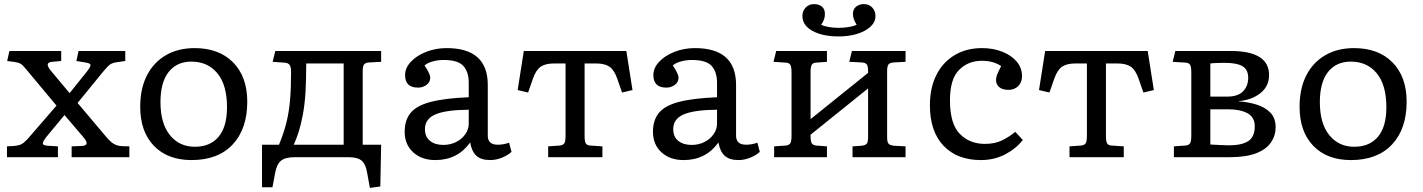

<svg xmlns="http://www.w3.org/2000/svg" viewBox="-20 -768 6950 938"><path d="M14 0V-53L50 -55Q71 -57 83.5 -63Q96 -69 114 -88L256 -252L120 -415Q101 -438 90 -449.5Q79 -461 53 -465L15 -470L26 -519H279V-470L235 -466Q195 -463 228 -423L320 -313L405 -419Q419 -436 422 -447.5Q425 -459 396 -463L353 -470L364 -519H592V-470L550 -464Q530 -461 518.5 -453.5Q507 -446 484 -418L359 -265L495 -104Q515 -79 533 -67Q551 -55 577 -54L612 -53V0H330V-53L380 -55Q422 -57 388 -97L295 -206L204 -96Q192 -81 189.5 -69.5Q187 -58 213 -56L263 -53V0Z M916 14Q799 14 732 -55.5Q665 -125 665 -246Q665 -335 697.5 -399Q730 -463 790 -498Q850 -533 931 -533Q1050 -533 1119 -463Q1188 -393 1188 -271Q1188 -138 1116.5 -62Q1045 14 916 14ZM932 -51Q1007 -51 1048 -100Q1089 -149 1089 -244Q1089 -353 1042 -410Q995 -467 915 -467Q844 -467 804 -416.5Q764 -366 764 -269Q764 -165 810 -108Q856 -51 932 -51Z M1787 150 1774 78Q1767 34 1747 17Q1727 0 1683 0H1418Q1374 0 1353 17Q1332 34 1324 78L1311 147H1260V-61H1343Q1367 -119 1379.5 -170Q1392 -221 1397 -279Q1402 -337 1402 -417Q1402 -443 1394 -452Q1386 -461 1369 -462L1312 -466L1325 -519H1842V-466L1786 -463Q1765 -462 1758.5 -453Q1752 -444 1752 -422V-61H1842L1838 143ZM1415 -61H1659V-458H1476Q1476 -378 1472.5 -318Q1469 -258 1459 -205Q1450 -158 1439 -123.5Q1428 -89 1415 -61Z M2107 14Q2040 14 1998.5 -24Q1957 -62 1957 -124Q1957 -181 1986 -216.5Q2015 -252 2083.5 -270Q2152 -288 2270 -293V-364Q2270 -416 2244 -445.5Q2218 -475 2147 -475Q2119 -475 2092.5 -467.5Q2066 -460 2054 -448Q2069 -426 2075.5 -411.5Q2082 -397 2082 -389Q2082 -367 2064 -353.5Q2046 -340 2022 -340Q1959 -340 1959 -401Q1959 -436 1987 -466Q2015 -496 2061.5 -514.5Q2108 -533 2162 -533Q2363 -533 2363 -353V-105Q2363 -61 2412 -61Q2440 -61 2467 -71L2479 -26Q2462 -10 2433 2Q2404 14 2375 14Q2330 14 2307 -7.5Q2284 -29 2277 -72Q2215 14 2107 14ZM2146 -60Q2180 -60 2208 -74Q2236 -88 2253 -112Q2270 -136 2270 -164V-232Q2158 -231 2107 -209Q2056 -187 2056 -137Q2056 -100 2080.5 -80Q2105 -60 2146 -60Z M2658 0V-53L2715 -57Q2732 -59 2737.5 -69Q2743 -79 2743 -105V-458H2688Q2645 -458 2622 -442.5Q2599 -427 2584 -385L2560 -316L2509 -328L2539 -519H3040L3070 -328L3019 -316L2995 -385Q2980 -427 2957 -442.5Q2934 -458 2891 -458H2836V-102Q2836 -78 2841.5 -68Q2847 -58 2863 -57L2923 -53V0Z M3320 14Q3253 14 3211.5 -24Q3170 -62 3170 -124Q3170 -181 3199 -216.5Q3228 -252 3296.5 -270Q3365 -288 3483 -293V-364Q3483 -416 3457 -445.5Q3431 -475 3360 -475Q3332 -475 3305.5 -467.5Q3279 -460 3267 -448Q3282 -426 3288.5 -411.5Q3295 -397 3295 -389Q3295 -367 3277 -353.5Q3259 -340 3235 -340Q3172 -340 3172 -401Q3172 -436 3200 -466Q3228 -496 3274.5 -514.5Q3321 -533 3375 -533Q3576 -533 3576 -353V-105Q3576 -61 3625 -61Q3653 -61 3680 -71L3692 -26Q3675 -10 3646 2Q3617 14 3588 14Q3543 14 3520 -7.5Q3497 -29 3490 -72Q3428 14 3320 14ZM3359 -60Q3393 -60 3421 -74Q3449 -88 3466 -112Q3483 -136 3483 -164V-232Q3371 -231 3320 -209Q3269 -187 3269 -137Q3269 -100 3293.5 -80Q3318 -60 3359 -60Z M3762 0V-53L3819 -57Q3836 -59 3841.5 -69Q3847 -79 3847 -105V-414Q3847 -440 3841.5 -450.5Q3836 -461 3819 -462L3759 -466L3772 -519H4020V-466L3967 -462Q3951 -461 3945.5 -451Q3940 -441 3940 -417V-186L4221 -412V-421Q4221 -446 4214 -454Q4207 -462 4189 -463L4129 -466L4142 -519H4404V-466L4348 -463Q4327 -462 4320.5 -453Q4314 -444 4314 -422V-97Q4314 -75 4320.5 -66.5Q4327 -58 4348 -56L4404 -53V0H4145V-53L4189 -56Q4207 -58 4214 -65.5Q4221 -73 4221 -98V-336L3940 -110V-102Q3940 -78 3945.5 -68.5Q3951 -59 3967 -57L4020 -53V0ZM4077 -590Q3999 -590 3949.5 -617Q3900 -644 3900 -690Q3900 -714 3916 -731Q3932 -748 3957 -748Q3980 -748 3995 -736Q4010 -724 4010 -700Q4010 -687 4006.5 -675.5Q4003 -664 3992 -647Q4006 -640 4029 -636Q4052 -632 4077 -632Q4103 -632 4127 -636Q4151 -640 4165 -647Q4155 -664 4151 -675.5Q4147 -687 4147 -700Q4147 -723 4162.5 -735.5Q4178 -748 4200 -748Q4226 -748 4241.5 -731Q4257 -714 4257 -690Q4257 -660 4232.5 -637.5Q4208 -615 4167.5 -602.5Q4127 -590 4077 -590Z M4772 14Q4656 14 4589.5 -56Q4523 -126 4523 -253Q4523 -339 4554.5 -401.5Q4586 -464 4643.5 -498.5Q4701 -533 4777 -533Q4833 -533 4877.5 -515Q4922 -497 4947.5 -466.5Q4973 -436 4973 -396Q4973 -366 4954.5 -347.5Q4936 -329 4907 -329Q4877 -329 4861.5 -342.5Q4846 -356 4846 -378Q4846 -390 4852 -405Q4858 -420 4871 -445Q4854 -457 4830.5 -464Q4807 -471 4776 -471Q4710 -471 4665.5 -426.5Q4621 -382 4621 -278Q4621 -163 4669 -114Q4717 -65 4792 -65Q4841 -65 4877 -83Q4913 -101 4940 -124L4977 -84Q4943 -41 4890 -13.5Q4837 14 4772 14Z M5205 0V-53L5262 -57Q5279 -59 5284.5 -69Q5290 -79 5290 -105V-458H5235Q5192 -458 5169 -442.5Q5146 -427 5131 -385L5107 -316L5056 -328L5086 -519H5587L5617 -328L5566 -316L5542 -385Q5527 -427 5504 -442.5Q5481 -458 5438 -458H5383V-102Q5383 -78 5388.5 -68Q5394 -58 5410 -57L5470 -53V0Z M5715 0V-53L5772 -57Q5789 -59 5794.5 -69Q5800 -79 5800 -105V-414Q5800 -440 5794.5 -450.5Q5789 -461 5772 -462L5709 -466L5722 -519H5992Q6180 -519 6180 -401Q6180 -346 6137 -312.5Q6094 -279 6031 -274V-273Q6076 -270 6117.5 -257.5Q6159 -245 6185.5 -218.5Q6212 -192 6212 -146Q6212 -106 6189.5 -72.5Q6167 -39 6117.5 -19.5Q6068 0 5986 0ZM5893 -296H5975Q6028 -296 6053 -322Q6078 -348 6078 -388Q6078 -428 6050 -444.5Q6022 -461 5964 -461Q5951 -461 5930.5 -460.5Q5910 -460 5893 -458ZM5984 -58Q6046 -58 6078 -78.5Q6110 -99 6110 -151Q6110 -196 6074 -215Q6038 -234 5981 -234H5893V-62Q5914 -61 5940.5 -59.5Q5967 -58 5984 -58Z M6580 14Q6463 14 6396 -55.5Q6329 -125 6329 -246Q6329 -335 6361.5 -399Q6394 -463 6454 -498Q6514 -533 6595 -533Q6714 -533 6783 -463Q6852 -393 6852 -271Q6852 -138 6780.5 -62Q6709 14 6580 14ZM6596 -51Q6671 -51 6712 -100Q6753 -149 6753 -244Q6753 -353 6706 -410Q6659 -467 6579 -467Q6508 -467 6468 -416.5Q6428 -366 6428 -269Q6428 -165 6474 -108Q6520 -51 6596 -51Z"/></svg>

Font: Literata 7pt
Style: Regular
Weight: 400
Designer: Latin by Veronika Burian and Jose Scaglione. Greek by Irene Vlachou. Cyrillic by Vera Evstafieva.
Foundry: TypeTogether
Version: Version 3.002